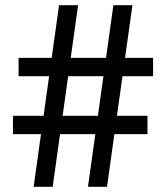

<svg xmlns="http://www.w3.org/2000/svg" viewBox="-20 -720 640 740"><path d="M109.6 0H183L281 -700H207.6ZM319 0H392.4L490.4 -700H417ZM30 -203H548.4V-273.6H30ZM51.6 -426.4H570V-497H51.6Z"/></svg>

Font: CommitMonoV142 ExtLt
Style: Regular
Weight: 200
Monospace: yes
Designer: Eigil Nikolajsen
Foundry: Eigil Nikolajsen
Version: Version 1.142